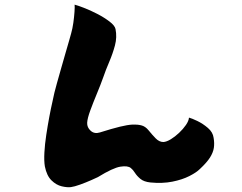

<svg xmlns="http://www.w3.org/2000/svg" viewBox="-20 -793 1040 826"><path d="M477 -668Q484 -633 474.5 -597.5Q465 -562 450 -527Q435 -492 424 -460Q413 -429 397 -390.5Q381 -352 368.5 -318Q356 -284 355 -265Q354 -245 370 -230.5Q386 -216 409 -223Q463 -240 496 -248Q529 -256 549.5 -257Q570 -258 587 -254Q605 -250 619.5 -232Q634 -214 649.5 -198Q665 -182 683 -182Q697 -183 715 -194Q733 -205 750.5 -221.5Q768 -238 780 -255.5Q792 -273 793 -287Q805 -284 829 -272.5Q853 -261 874.5 -242.5Q896 -224 899 -200Q903 -177 900 -157Q897 -137 883.5 -115.5Q870 -94 840 -66Q825 -51 794.5 -35.5Q764 -20 721.5 -11.5Q679 -3 627 -8Q599 -11 584 -23.5Q569 -36 560.5 -49.5Q552 -63 543 -70Q530 -81 498 -76Q466 -71 401 -31Q395 -28 372.5 -18Q350 -8 325 1Q300 10 285 12Q269 14 245.5 8.5Q222 3 201.5 -17Q181 -37 173 -77Q169 -101 171 -137Q173 -173 179 -212.5Q185 -252 192 -289.5Q199 -327 205.5 -355Q212 -383 214 -394Q217 -406 224.5 -433.5Q232 -461 242 -495.5Q252 -530 261.5 -563.5Q271 -597 278 -620.5Q285 -644 286 -649Q292 -670 295.5 -695Q299 -720 300.5 -742Q302 -764 301 -773Q313 -770 340.5 -759.5Q368 -749 398 -733.5Q428 -718 451 -700.5Q474 -683 477 -668Z"/></svg>

Font: Potta One
Style: Regular
Weight: 400
Designer: 108,108go
Foundry: Font Zone 108
Version: Version 1.000